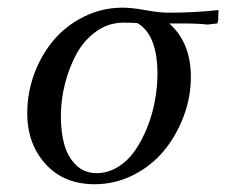

<svg xmlns="http://www.w3.org/2000/svg" viewBox="-20 -472 588 499"><path d="M50.8 -178.2Q50.8 -231 69.3 -280.8Q87.9 -330.6 120.1 -368.4Q152.3 -406.2 199.2 -429.2Q246.1 -452.1 298.8 -452.1Q322.8 -452.1 358.4 -445.6Q394 -439 418 -439Q484.4 -439 547.9 -445.8L546.9 -418L544.9 -411.1L520 -408.2Q493.2 -411.1 451.2 -411.1H419.9Q476.1 -360.8 476.1 -272Q476.1 -219.2 457 -168.9Q438 -118.7 405.5 -79.6Q373 -40.5 325.9 -16.8Q278.8 6.8 226.1 6.8Q146 6.8 98.4 -45.7Q50.8 -98.1 50.8 -178.2ZM138.2 -169.9Q138.2 -128.4 147.2 -96.2Q156.2 -64 177.7 -43Q199.2 -22 231 -22Q260.7 -22 286.9 -38.3Q313 -54.7 331.3 -81.3Q349.6 -107.9 363 -141.8Q376.5 -175.8 382.8 -211.2Q389.2 -246.6 389.2 -279.8Q389.2 -381.8 336.9 -412.1Q323.7 -413.1 300.8 -413.1Q262.2 -413.1 230.5 -390.6Q198.7 -368.2 179.2 -332.5Q159.7 -296.9 148.9 -254.6Q138.2 -212.4 138.2 -169.9Z"/></svg>

Font: Dihjauti
Style: Bold Italic
Weight: 700
Italic angle: -9°
Designer: T. Christopher White
Version: Version 3.0.0